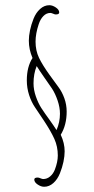

<svg xmlns="http://www.w3.org/2000/svg" viewBox="-20 -693 362 741"><path d="M205.6 -356.9Q181.6 -389.2 171.4 -403.8Q144 -441.9 130.6 -469.7Q117.2 -497.6 117.2 -532.2Q117.2 -563 129.4 -599.6Q135.7 -619.1 147.5 -631.1Q159.2 -643.1 174.3 -643.1Q178.2 -643.1 185.1 -640.1Q191.4 -637.2 195.3 -637.2Q208.5 -637.2 208.5 -645Q208.5 -655.3 195.6 -664.1Q182.6 -672.9 170.4 -672.9Q150.9 -672.9 134.8 -658.4Q118.7 -644 109.4 -620.6Q100.6 -598.6 95.9 -576.4Q91.3 -554.2 91.3 -536.1Q91.3 -502 105.5 -469.2Q83.5 -435.1 83.5 -382.8Q83.5 -353.5 92.3 -326.4Q101.1 -299.3 114.7 -279.3L149.4 -227.5Q176.8 -186 189.9 -156.7Q203.1 -127.4 203.1 -92.8Q203.1 -67.9 191.4 -37.6Q185.1 -22 173.3 -12Q161.6 -2 146.5 -2Q143.1 -2 136.2 -4.9Q129.9 -7.8 125.5 -7.8Q112.3 -7.8 112.3 0Q112.3 10.3 125.2 19Q138.2 27.8 150.4 27.8Q169.9 27.8 186 13.4Q202.1 -1 211.4 -24.4Q220.2 -46.4 224.9 -68.6Q229.5 -90.8 229.5 -108.9Q229.5 -140.6 214.4 -172.9Q237.3 -210.4 237.3 -262.2Q237.3 -289.1 228.3 -314Q219.2 -338.9 205.6 -356.9ZM198.2 -190.9Q188 -207 169.9 -232.4Q155.3 -252 139.6 -275.9Q127.4 -294.9 118.4 -320.8Q109.4 -346.7 109.4 -371.1Q109.4 -408.7 121.6 -438Q132.8 -419.9 149.9 -395.5Q171.9 -363.8 180.7 -351.1Q193.4 -331.5 202.4 -304.9Q211.4 -278.3 211.4 -253.9Q211.4 -221.7 198.2 -190.9Z"/></svg>

Font: Amatica SC
Style: Regular
Weight: 400
Designer: Vernon Adams, Ben Nathan
Foundry: newtypography
Version: Version 2.001